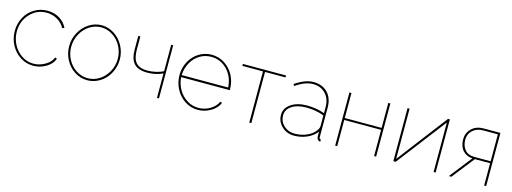

<svg xmlns="http://www.w3.org/2000/svg" viewBox="-12 -1164 4827 1811"><g transform="rotate(15 2401.5 -258.5)"><path d="M296.9 9.8Q229.5 9.8 171.6 -26.9Q113.8 -63.5 79.8 -126.2Q45.9 -189 45.9 -262.2Q45.9 -335.4 78.6 -396.2Q111.3 -457 168.9 -491.9Q226.6 -526.9 295.9 -526.9Q361.3 -526.9 413.1 -496.3Q464.8 -465.8 491.2 -411.1L471.2 -403.8Q445.8 -451.7 397.9 -479.2Q350.1 -506.8 293 -506.8Q197.8 -506.8 131.8 -436Q65.9 -365.2 65.9 -262.2Q65.9 -194.8 96.9 -136.5Q127.9 -78.1 180.4 -43.9Q232.9 -9.8 293.9 -9.8Q354.5 -9.8 410.2 -43Q465.8 -76.2 478 -119.1L498 -112.8Q481 -60.5 422.9 -25.4Q364.7 9.8 296.9 9.8Z M578.6 -257.8Q578.6 -329.6 612.3 -391.6Q646 -453.6 702.9 -490.2Q759.8 -526.9 825.7 -526.9Q891.6 -526.9 948.5 -490.2Q1005.4 -453.6 1039.1 -391.6Q1072.8 -329.6 1072.8 -257.8Q1072.8 -204.6 1053.2 -155Q1033.7 -105.5 1000.5 -69.3Q967.3 -33.2 921.6 -11.7Q876 9.8 825.7 9.8Q758.3 9.8 701.4 -26.6Q644.5 -63 611.6 -124.8Q578.6 -186.5 578.6 -257.8ZM1052.7 -258.8Q1052.7 -324.7 1022 -381.8Q991.2 -439 938.7 -472.9Q886.2 -506.8 825.7 -506.8Q765.1 -506.8 712.6 -472.7Q660.2 -438.5 629.4 -380.6Q598.6 -322.8 598.6 -255.9Q598.6 -189.9 629.2 -133.3Q659.7 -76.7 711.7 -43.2Q763.7 -9.8 824.7 -9.8Q885.7 -9.8 938.2 -43.7Q990.7 -77.6 1021.7 -135Q1052.7 -192.4 1052.7 -258.8Z M1504.9 0V-238.8Q1438 -206.1 1353.5 -206.1Q1264.6 -206.1 1224.1 -250Q1183.6 -293.9 1183.6 -388.2V-519H1203.6V-390.1Q1203.6 -303.2 1238.3 -264.2Q1272.9 -225.1 1349.6 -225.1Q1393.1 -225.1 1436.5 -235.6Q1480 -246.1 1504.9 -261.2V-519H1524.4V0Z M1654.3 -263.2Q1654.3 -335 1687 -395.8Q1719.7 -456.5 1776.1 -491.7Q1832.5 -526.9 1899.4 -526.9Q1967.3 -526.9 2024.7 -491.2Q2082 -455.6 2115.5 -393.8Q2148.9 -332 2149.4 -258.8V-248H1674.3Q1679.2 -182.1 1711.2 -127.4Q1743.2 -72.8 1794.4 -41.3Q1845.7 -9.8 1905.3 -9.8Q1965.3 -9.8 2017.6 -40.5Q2069.8 -71.3 2091.3 -119.1L2110.4 -113.8Q2089.4 -60.5 2030.5 -25.4Q1971.7 9.8 1904.3 9.8Q1836.9 9.8 1779.3 -27.1Q1721.7 -64 1688 -127Q1654.3 -189.9 1654.3 -263.2ZM1674.3 -268.1H2128.4Q2122.1 -372.1 2057.4 -439.5Q1992.7 -506.8 1900.4 -506.8Q1839.8 -506.8 1789.3 -476.1Q1738.8 -445.3 1708.3 -390.6Q1677.7 -335.9 1674.3 -268.1Z M2406.2 0V-500H2205.1V-519H2626V-500H2426.3V0Z M2676.3 -148.9Q2676.3 -214.4 2736.1 -255.6Q2795.9 -296.9 2890.1 -296.9Q2986.3 -296.9 3064 -268.1V-327.1Q3064 -408.2 3017.3 -457.5Q2970.7 -506.8 2894 -506.8Q2816.9 -506.8 2726.1 -442.9L2714.4 -459Q2814 -526.9 2894 -526.9Q2981 -526.9 3032.5 -472.9Q3084 -418.9 3084 -327.1V-40Q3084 -20 3100.1 -20V0Q3089.4 0 3086.4 -2Q3076.7 -5.4 3070.3 -16.4Q3064 -27.3 3064 -40V-87.9Q3028.3 -41.5 2970.2 -15.9Q2912.1 9.8 2844.2 9.8Q2773.4 9.8 2724.9 -36.1Q2676.3 -82 2676.3 -148.9ZM3049.3 -102.1Q3064 -123.5 3064 -143.1V-246.1Q2984.4 -276.9 2890.1 -276.9Q2802.7 -276.9 2749.5 -241.7Q2696.3 -206.5 2696.3 -148.9Q2696.3 -90.3 2739 -50Q2781.7 -9.8 2844.2 -9.8Q2910.6 -9.8 2966.3 -34.9Q3022 -60.1 3049.3 -102.1Z M3245.1 0V-519H3265.1V-274.9H3625V-519H3645V0H3625V-255.9H3265.1V0Z M3813 0V-518.1H3833V-27.8L4208 -519H4226.1V0H4206.1V-482.9L3835.9 0Z M4354.5 0 4526.4 -219.2Q4466.3 -222.2 4430.9 -262.7Q4395.5 -303.2 4395.5 -372.1Q4395.5 -433.6 4439.7 -476.3Q4483.9 -519 4556.6 -519H4719.7V0H4699.7V-217.8H4550.8L4379.4 0ZM4539.6 -236.8H4699.7V-500H4556.6Q4493.7 -500 4454.6 -463.9Q4415.5 -427.7 4415.5 -372.1Q4415.5 -313.5 4447.5 -275.1Q4479.5 -236.8 4539.6 -236.8Z"/></g></svg>

Font: Rawline Thin
Style: Regular
Weight: 250
Designer: Matt McInerney, Pablo Impallari, Rodrigo Fuenzalida
Foundry: Matt McInerney, Pablo Impallari, Rodrigo Fuenzalida
Version: Version 4.020;PS 004.020;hotconv 1.0.88;makeotf.lib2.5.64775